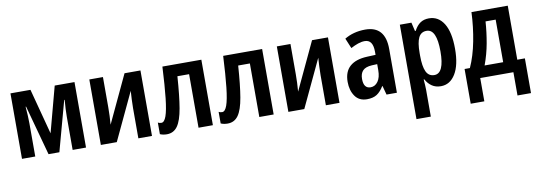

<svg xmlns="http://www.w3.org/2000/svg" viewBox="-60 -940 4383 1568"><g transform="rotate(-10 2132.0 -156.5)"><path d="M592 -543V0H481V-275Q481 -335 488 -414H484L371 0H281L168 -414H164Q167 -378 169 -342.5Q171 -307 171 -275V0H61V-543H227L327 -165L428 -543Z M828 -543V-292Q828 -259 826.5 -221Q825 -183 822 -149L1007 -543H1139V0H1026V-250Q1026 -284 1028 -323Q1030 -362 1032 -393L847 0H715V-543Z M1644 0H1525V-444H1428Q1417 -283 1400 -183Q1383 -83 1350.5 -37.5Q1318 8 1262 8Q1230 8 1205 -3V-99Q1217 -92 1234 -92Q1258 -92 1274.5 -138Q1291 -184 1302 -283.5Q1313 -383 1321 -543H1644Z M2148 0H2029V-444H1932Q1921 -283 1904 -183Q1887 -83 1854.5 -37.5Q1822 8 1766 8Q1734 8 1709 -3V-99Q1721 -92 1738 -92Q1762 -92 1778.5 -138Q1795 -184 1806 -283.5Q1817 -383 1825 -543H2148Z M2383 -543V-292Q2383 -259 2381.5 -221Q2380 -183 2377 -149L2562 -543H2694V0H2581V-250Q2581 -284 2583 -323Q2585 -362 2587 -393L2402 0H2270V-543Z M3004 -553Q3170 -553 3170 -363V0H3084L3064 -74H3061Q3035 -31 3003.5 -10.5Q2972 10 2921 10Q2856 10 2822.5 -38Q2789 -86 2789 -157Q2789 -241 2838 -284.5Q2887 -328 2981 -332L3052 -335V-361Q3052 -461 2984 -461Q2957 -461 2928 -451Q2899 -441 2867 -424L2832 -508Q2868 -530 2911.5 -541.5Q2955 -553 3004 -553ZM3052 -258 3007 -256Q2955 -253 2932 -229Q2909 -205 2909 -160Q2909 -81 2967 -81Q3004 -81 3028 -114.5Q3052 -148 3052 -208Z M3532 -553Q3611 -553 3655.5 -481Q3700 -409 3700 -271Q3700 -137 3655 -63.5Q3610 10 3534 10Q3491 10 3460 -11Q3429 -32 3409 -69H3404Q3406 -44 3407.5 -22.5Q3409 -1 3409 15V240H3290V-543H3386L3403 -471H3409Q3431 -513 3460.5 -533Q3490 -553 3532 -553ZM3496 -456Q3450 -456 3429.5 -415Q3409 -374 3409 -287V-265Q3409 -176 3429.5 -132.5Q3450 -89 3497 -89Q3579 -89 3579 -271Q3579 -456 3496 -456Z M4185 -543V-95H4248V193H4136V0H3861V193H3748V-95H3792Q3833 -185 3856 -303Q3879 -421 3884 -543ZM4068 -448H3984Q3978 -359 3962 -270Q3946 -181 3914 -95H4068Z"/></g></svg>

Font: Avrile Sans Condensed SemiBold
Style: Regular
Weight: 600
Width: 3
Designer: Monotype Design Team
Foundry: Monotype Imaging Inc.
Version: Version 2.001;September 10, 2019;FontCreator 11.5.0.2425 64-